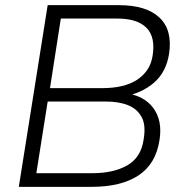

<svg xmlns="http://www.w3.org/2000/svg" viewBox="-20 -725 716 745"><path d="M53 0 165 -705H441Q548 -705 599 -656.5Q650 -608 636 -516Q625 -446 578.5 -405Q532 -364 459 -350L461 -364Q537 -356 574 -307Q611 -258 599 -182Q585 -89 517.5 -44.5Q450 0 336 0ZM121 -53H339Q421 -53 474 -83.5Q527 -114 537 -182Q547 -238 530 -270Q513 -302 477.5 -316.5Q442 -331 391 -331H165ZM174 -383H376Q464 -383 513.5 -416.5Q563 -450 572 -508Q584 -581 548.5 -617Q513 -653 435 -653H216Z"/></svg>

Font: Mulish ExtraLight Light
Style: Italic
Weight: 300
Italic angle: -9°
Version: Version 3.603